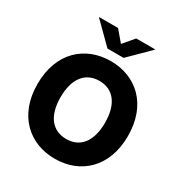

<svg xmlns="http://www.w3.org/2000/svg" viewBox="-216 -1107 1205 1273"><g transform="rotate(30 386.5 -470.5)"><path d="M386.7 9.8C581.5 9.8 732.4 -123.5 732.4 -363.3C732.4 -603.5 581.5 -737.3 386.7 -737.3C190.9 -737.3 40 -603.5 40 -363.3C40 -124.5 190.9 9.8 386.7 9.8ZM386.7 -141.6C280.8 -141.6 216.3 -219.7 216.3 -363.3C216.3 -507.3 280.8 -585.9 386.7 -585.9C492.2 -585.9 556.6 -507.8 556.6 -363.3C556.6 -219.7 492.2 -141.6 386.7 -141.6ZM316.9 -951.2H172.9V-948.2L324.7 -797.9H448.2L600.1 -948.2V-951.2H456.1L386.7 -869.1Z"/></g></svg>

Font: Inter ExtraBold
Style: Regular
Weight: 800
Designer: Rasmus Andersson
Foundry: rsms
Version: Version 4.001;git-9221beed3